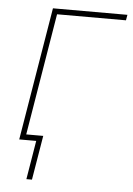

<svg xmlns="http://www.w3.org/2000/svg" viewBox="-51 -575 533 770"><g transform="rotate(5 215.5 -190.0)"><path d="M430.7 -535.6 426.8 -513.2H149.4L64.5 0H42L130.9 -535.6ZM84.5 156.2 110.4 0H57.6L61.5 -22.5H136.7L106.9 156.2Z"/></g></svg>

Font: Inter 20pt Thin
Style: Italic
Weight: 250
Italic angle: -9.3988°
Version: Version 4.001;git-66647c0bb